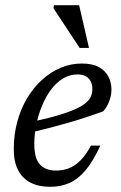

<svg xmlns="http://www.w3.org/2000/svg" viewBox="-20 -709 464 739"><path d="M278.5 -422.5Q248 -422.5 222.2 -406.8Q196.5 -391 176.2 -363.8Q156 -336.5 141.8 -302Q127.5 -267.5 119.8 -229.8Q112 -192 112 -156Q112 -98.5 134 -75.5Q156 -52.5 195.5 -52.5Q221.5 -52.5 244.8 -61.2Q268 -70 289.2 -91Q310.5 -112 330 -148.5H366Q338.5 -88 309.2 -53.5Q280 -19 246.8 -4.5Q213.5 10 173 10Q128.5 10 97.2 -6.2Q66 -22.5 49.5 -54.5Q33 -86.5 33 -134.5Q33 -190.5 46.5 -240.5Q60 -290.5 84.5 -331.2Q109 -372 142 -402Q175 -432 213.8 -448.2Q252.5 -464.5 294.5 -464.5Q335.5 -464.5 360.5 -450.8Q385.5 -437 397.2 -414.2Q409 -391.5 409 -364.5Q409 -341.5 400 -318.2Q391 -295 377 -280.5Q343 -268 308.8 -256.8Q274.5 -245.5 240 -235.8Q205.5 -226 171.5 -217Q137.5 -208 105 -200.5L107 -241Q167 -254 208 -266.5Q249 -279 274.2 -291Q299.5 -303 312.8 -315Q326 -327 330.8 -340Q335.5 -353 335.5 -367Q335.5 -384 329 -396.2Q322.5 -408.5 310 -415.5Q297.5 -422.5 278.5 -422.5ZM322.5 -524.5H286.5L186 -677L187.5 -689H284.5Z"/></svg>

Font: Newsreader 14pt
Style: Italic
Weight: 400
Italic angle: -17°
Designer: Hugues Gentile
Foundry: Production Type
Version: Version 1.003